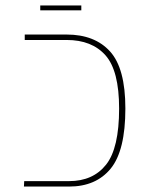

<svg xmlns="http://www.w3.org/2000/svg" viewBox="-20 -686 549 706"><path d="M128 -648V-666H279V-648ZM68 0 69 -20H234Q322 -20 370 -80.5Q418 -141 418 -287Q418 -426 368 -482.5Q318 -539 225 -539H71V-559H225Q328 -559 384.5 -497Q441 -435 441 -287Q441 -132 387 -66Q333 0 234 0Z"/></svg>

Font: FiraGO Thin
Style: Regular
Weight: 100
Designer: bBox Type
Foundry: bBox Type GmbH
Version: Version 1.001;PS 001.001;hotconv 1.0.88;makeotf.lib2.5.64775